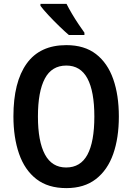

<svg xmlns="http://www.w3.org/2000/svg" viewBox="-20 -957 680 987"><path d="M591 -358Q591 -248 562 -165.5Q533 -83 473 -36.5Q413 10 321 10Q227 10 167 -36.5Q107 -83 78 -166.5Q49 -250 49 -359Q49 -535 117 -630Q185 -725 321 -725Q414 -725 473.5 -679Q533 -633 562 -550.5Q591 -468 591 -358ZM175 -358Q175 -230 211 -163Q247 -96 320 -96Q394 -96 429.5 -162Q465 -228 465 -358Q465 -487 429.5 -553.5Q394 -620 321 -620Q246 -620 210.5 -553Q175 -486 175 -358ZM322 -937Q333 -915 349.5 -887Q366 -859 383.5 -833Q401 -807 414 -789V-777H334Q314 -794 285 -822Q256 -850 229 -879Q202 -908 188 -927V-937Z"/></svg>

Font: Noto Sans Georgian Condensed SemiBold
Style: Regular
Weight: 600
Width: 3
Designer: Monotype Design Team, Akaki Razmadze
Foundry: Google LLC
Version: Version 2.005; ttfautohint (v1.8.4.7-5d5b)